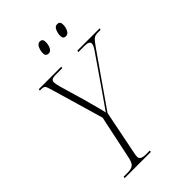

<svg xmlns="http://www.w3.org/2000/svg" viewBox="-263 -1007 1109 1109"><g transform="rotate(-45 291.5 -452.5)"><path d="M73 0 75 -10H107Q138 -10 152 -21.5Q166 -33 173 -67L230 -337L135 -663Q127 -691 120.5 -697.5Q114 -704 95 -704H84L86 -714H270L267 -704H211Q175 -704 175 -681Q175 -668 183 -639L229 -481Q234 -462 241 -436.5Q248 -411 254.5 -386.5Q261 -362 264 -345Q277 -364 293.5 -387Q310 -410 332 -442L463 -632Q475 -648 482 -661.5Q489 -675 489 -683Q489 -704 451 -704H398L401 -714H583L580 -704H556Q536 -704 524 -694.5Q512 -685 487 -649L269 -336L215 -66Q211 -48 211 -36Q211 -10 257 -10H289L287 0ZM413 -819Q403 -819 397 -824.5Q391 -830 391 -847Q391 -864 399.5 -884.5Q408 -905 427 -905Q437 -905 443 -899Q449 -893 449 -877Q449 -856 439.5 -837.5Q430 -819 413 -819ZM271 -819Q262 -819 255.5 -824.5Q249 -830 249 -847Q249 -864 258 -884.5Q267 -905 285 -905Q295 -905 301 -899Q307 -893 307 -878Q307 -856 298 -837.5Q289 -819 271 -819Z"/></g></svg>

Font: Noto Serif Display Condensed ExtraLight
Style: Italic
Weight: 200
Width: 3
Italic angle: -12°
Designer: Monotype Design Team
Foundry: Monotype Imaging Inc.
Version: Version 2.009